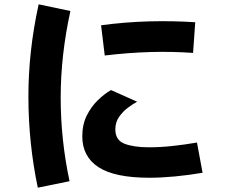

<svg xmlns="http://www.w3.org/2000/svg" viewBox="-20 -806 1040 889"><path d="M302 33 155 63Q112 -142 111.5 -355Q111 -568 159 -786L306 -755Q261 -550 261 -354.5Q261 -159 302 33ZM465 -549 448 -689Q560 -704 669.5 -707Q779 -710 884 -703L874 -561Q775 -568 674 -565Q573 -562 465 -549ZM672 17Q511 17 436 -32Q361 -81 361 -175Q361 -229 381.5 -270.5Q402 -312 433 -342Q464 -372 494 -389L615 -335Q596 -325 572.5 -307.5Q549 -290 531.5 -265Q514 -240 514 -207Q514 -157 556.5 -140.5Q599 -124 670 -124Q722 -124 778 -130Q834 -136 892 -146L918 -6Q853 5 789.5 11Q726 17 672 17Z"/></svg>

Font: Murecho
Style: Bold
Weight: 700
Designer: Neil Summerour
Foundry: Positype
Version: Version 1.010; ttfautohint (v1.8.3)